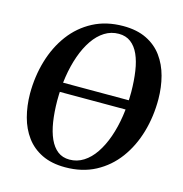

<svg xmlns="http://www.w3.org/2000/svg" viewBox="-111 -854 921 967"><g transform="rotate(15 349.0 -370.5)"><path d="M111 -349.5 112 -398.5H603.5L602 -349.5ZM313.5 10.5Q243 10.5 192.2 -14.2Q141.5 -39 109.8 -82.2Q78 -125.5 63 -182Q48 -238.5 47.5 -302Q47.5 -392.5 71.5 -473.8Q95.5 -555 142.2 -617.8Q189 -680.5 257.5 -716.5Q326 -752.5 414.5 -752.5Q485.5 -752.5 536 -727.8Q586.5 -703 618 -659.8Q649.5 -616.5 664.2 -560.8Q679 -505 679.5 -443Q680 -352 656.2 -270.2Q632.5 -188.5 585.8 -125.2Q539 -62 470.8 -25.8Q402.5 10.5 313.5 10.5ZM325 -32.5Q364.5 -32.5 398 -53.8Q431.5 -75 457.5 -113.5Q483.5 -152 501.5 -203.2Q519.5 -254.5 528.8 -315.2Q538 -376 538 -442Q537.5 -501 530.2 -550Q523 -599 507 -634.5Q491 -670 465.2 -689.5Q439.5 -709 402.5 -709Q362.5 -709 329 -688Q295.5 -667 269.5 -629Q243.5 -591 225.5 -540Q207.5 -489 198.2 -428.8Q189 -368.5 189 -303Q189.5 -243 197.2 -193.5Q205 -144 221.2 -108Q237.5 -72 263 -52.2Q288.5 -32.5 325 -32.5Z"/></g></svg>

Font: Merriweather 72pt SemiBold
Style: Italic
Weight: 600
Italic angle: -7.8°
Version: Version 2.101